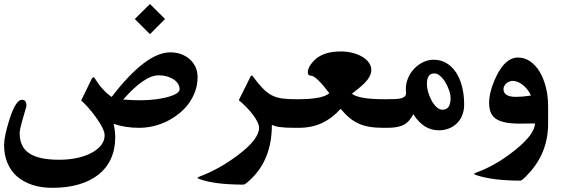

<svg xmlns="http://www.w3.org/2000/svg" viewBox="-20 -650 2775 939"><path d="M787.1 -557.1 713.4 -482.9 639.2 -557.1 713.4 -630.4ZM946.3 -273.4Q946.3 -237.3 935.1 -205.1Q923.8 -172.9 903.8 -145Q883.8 -117.2 856.2 -95Q828.6 -72.8 797.1 -57.1Q765.6 -41.5 730.7 -33.2Q695.8 -24.9 660.6 -24.9Q591.8 -24.9 535.6 -44.4Q543.5 -10.3 543.5 21.5Q543.5 80.6 522.2 126.7Q501 172.9 461.4 204.1Q421.9 235.4 365 252Q308.1 268.6 236.3 268.6Q180.7 268.6 136.5 253.7Q92.3 238.8 62 211.7Q31.7 184.6 15.9 145.8Q0 106.9 0 59.1Q0 17.6 26.4 -66.4Q57.1 -162.1 87.4 -162.1Q109.4 -162.1 109.4 -132.3Q109.4 -130.9 106.9 -122.3Q104.5 -113.8 100.8 -101.3Q97.2 -88.9 92.8 -74Q88.4 -59.1 84.7 -44.9Q81.1 -30.8 78.6 -18.6Q76.2 -6.3 76.2 0.5Q76.2 34.2 87.4 58.6Q98.6 83 122.1 99.1Q145.5 115.2 182.4 123.3Q219.2 131.3 270 131.3Q315.9 131.3 356.4 122.6Q397 113.8 427 97.9Q457 82 474.4 60.3Q491.7 38.6 491.7 11.7Q491.7 -18.1 447.3 -79.1Q410.2 -129.4 377 -158.7L428.2 -263.7Q432.6 -272 436.5 -272Q440.9 -272 445.3 -264.6Q478 -210.4 525.9 -175.8Q693.4 -394 812.5 -394Q841.8 -394 866.2 -385Q890.6 -376 908.4 -359.9Q926.3 -343.8 936.3 -321.8Q946.3 -299.8 946.3 -273.4ZM858.4 -213.4Q858.4 -228 850.3 -240.7Q842.3 -253.4 828.1 -262.5Q814 -271.5 795.7 -276.6Q777.3 -281.7 756.3 -281.7Q686 -281.7 582.5 -163.1Q605 -161.1 625.7 -160.4Q646.5 -159.7 666.5 -159.7Q707.5 -159.7 742.7 -164.3Q777.8 -168.9 803.5 -176.3Q829.1 -183.6 843.8 -193.1Q858.4 -202.6 858.4 -213.4Z M1420.4 -24.9Q1396.5 -24.9 1378.9 -25.9Q1361.3 -26.9 1348.6 -28.6Q1335.9 -30.3 1326.7 -33Q1317.4 -35.6 1309.6 -39.1Q1309.6 126.5 1209.5 223.6Q1179.7 252.9 1170.9 252.9Q1027.3 252.9 954.1 225.1Q946.3 222.2 946.3 219.7Q946.3 216.8 952.6 214.8Q1002.4 196.3 1049.6 170.2Q1096.7 144 1144 108.4Q1247.1 30.8 1247.1 -25.4Q1247.1 -37.1 1239.5 -52.7Q1231.9 -68.4 1218.8 -86.4Q1205.6 -104.5 1187.5 -123.3Q1169.4 -142.1 1147.9 -160.2L1205.1 -275.4Q1208 -280.8 1210.9 -280.8Q1214.8 -280.8 1217.3 -275.4Q1244.6 -238.8 1266.1 -216.8Q1287.6 -194.8 1310.5 -183.3Q1333.5 -171.9 1361.6 -168.2Q1389.6 -164.6 1430.2 -164.6H1435.1Q1439 -164.6 1441.9 -158.4Q1444.8 -152.3 1446.5 -142.6Q1448.2 -132.8 1449.2 -120.4Q1450.2 -107.9 1450.2 -95.2Q1450.2 -82 1449.2 -69.3Q1448.2 -56.6 1446.5 -46.6Q1444.8 -36.6 1441.9 -30.8Q1439 -24.9 1435.1 -24.9Z M1856 -24.9Q1816.9 -24.9 1787.4 -29.8Q1757.8 -34.7 1733.9 -45.7Q1710 -56.6 1688.7 -74.2Q1667.5 -91.8 1646 -117.7Q1604 -71.3 1554.2 -48.1Q1504.4 -24.9 1440.4 -24.9H1425.8Q1421.9 -24.9 1419.2 -30.8Q1416.5 -36.6 1414.8 -46.6Q1413.1 -56.6 1411.9 -69.1Q1410.6 -81.5 1410.6 -95.2Q1410.6 -107.9 1411.9 -120.6Q1413.1 -133.3 1414.8 -143.1Q1416.5 -152.8 1419.2 -158.7Q1421.9 -164.6 1425.8 -164.6H1430.7Q1465.8 -164.6 1491.7 -166.5Q1517.6 -168.5 1536.4 -172.1Q1555.2 -175.8 1568.4 -181.2Q1581.5 -186.5 1590.8 -193.8Q1525.9 -279.8 1501 -279.8Q1485.4 -279.8 1485.4 -296.9Q1485.4 -320.8 1511.7 -349.6Q1555.7 -398.4 1646.5 -398.4Q1676.3 -398.4 1703.4 -391.6Q1730.5 -384.8 1751 -372.8Q1771.5 -360.8 1783.7 -344.2Q1795.9 -327.6 1795.9 -307.1Q1795.9 -276.4 1759.8 -240.2Q1748 -228.5 1701.2 -191.4Q1717.3 -178.7 1756.3 -171.6Q1795.4 -164.6 1866.2 -164.6H1871.1Q1875 -164.6 1877.7 -158.7Q1880.4 -152.8 1882.1 -143.1Q1883.8 -133.3 1884.8 -120.6Q1885.7 -107.9 1885.7 -95.2Q1885.7 -81.5 1884.8 -69.1Q1883.8 -56.6 1882.1 -46.6Q1880.4 -36.6 1877.7 -30.8Q1875 -24.9 1871.1 -24.9Z M2250 -139.2Q2250 -111.3 2241.2 -88.1Q2232.4 -64.9 2216.1 -48.3Q2199.7 -31.7 2176.8 -22.2Q2153.8 -12.7 2126 -12.7Q2051.3 -12.7 2001.5 -91.3Q1992.2 -74.7 1982.2 -62.3Q1972.2 -49.8 1957.8 -41.5Q1943.4 -33.2 1923.6 -29.1Q1903.8 -24.9 1876 -24.9H1861.3Q1857.4 -24.9 1854.7 -30.8Q1852.1 -36.6 1850.3 -46.6Q1848.6 -56.6 1847.4 -69.1Q1846.2 -81.5 1846.2 -95.2Q1846.2 -107.9 1847.4 -120.6Q1848.6 -133.3 1850.3 -143.1Q1852.1 -152.8 1854.7 -158.7Q1857.4 -164.6 1861.3 -164.6H1866.2Q1894 -164.6 1913.1 -165.5Q1932.1 -166.5 1943.6 -169.9Q1955.1 -173.3 1960.4 -179.2Q1965.8 -185.1 1965.8 -194.8Q1965.8 -199.2 1965.3 -204.3Q1964.8 -209.5 1964.8 -214.4Q1964.8 -242.2 1975.6 -267.8Q1986.3 -293.5 2005.1 -313.5Q2023.9 -333.5 2048.8 -345.7Q2073.7 -357.9 2100.6 -357.9Q2135.3 -357.9 2163.1 -341.6Q2190.9 -325.2 2210.2 -295.9Q2229.5 -266.6 2239.7 -226.6Q2250 -186.5 2250 -139.2ZM2183.6 -170.4Q2183.6 -187.5 2176.3 -208.5Q2168.9 -229.5 2158 -247.8Q2147 -266.1 2132.8 -278.6Q2118.7 -291 2105 -291Q2067.9 -291 2067.9 -241.2Q2067.9 -220.7 2074.5 -198Q2081.1 -175.3 2091.6 -156.5Q2102.1 -137.7 2116 -125.5Q2129.9 -113.3 2144 -113.3Q2183.6 -113.3 2183.6 -170.4Z M2660.6 -44.9Q2660.6 98.1 2563.5 200.7Q2533.7 233.4 2524.9 233.4Q2390.1 233.4 2308.1 206.1Q2299.3 203.6 2299.3 200.2Q2299.3 197.8 2307.1 194.8Q2403.8 160.2 2496.1 86.4Q2596.2 6.8 2596.2 -46.4Q2591.8 -46.4 2581.8 -46.1Q2571.8 -45.9 2560.5 -45.9Q2549.3 -45.9 2539.3 -45.7Q2529.3 -45.4 2523.9 -45.4Q2480.5 -45.4 2451.4 -51.3Q2422.4 -57.1 2404.8 -69.3Q2387.2 -81.5 2379.6 -101.1Q2372.1 -120.6 2372.1 -147.9Q2372.1 -203.6 2408.7 -279.8Q2452.6 -368.7 2513.2 -368.7Q2545.9 -368.7 2573 -349.9Q2600.1 -331.1 2619.4 -298.8Q2638.7 -266.6 2649.7 -223.1Q2660.6 -179.7 2660.6 -129.4ZM2576.7 -182.6Q2570.3 -198.2 2559.8 -211.4Q2549.3 -224.6 2537.1 -234.4Q2524.9 -244.1 2512.2 -249.3Q2499.5 -254.4 2487.3 -254.4Q2479 -254.4 2470.9 -251.2Q2462.9 -248 2456.5 -242.4Q2450.2 -236.8 2446.3 -229.7Q2442.4 -222.7 2442.4 -214.4Q2442.4 -176.3 2503.4 -176.3Q2517.6 -176.3 2535.6 -177.7Q2553.7 -179.2 2576.7 -182.6Z"/></svg>

Font: XB Kayhan
Style: Bold
Weight: 700
Designer: Behnam
Foundry: Irmug
Version: Version 7.300 2009